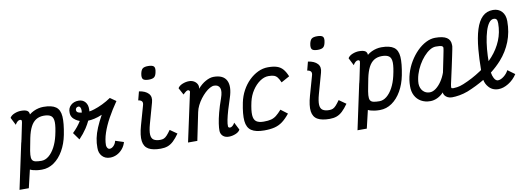

<svg xmlns="http://www.w3.org/2000/svg" viewBox="-80 -1348 5553 2014"><g transform="rotate(-10 2696.5 -340.5)"><path d="M390 -632Q479 -632 522 -601Q565 -570 570 -498.5Q575 -427 551 -305Q533 -213 491.5 -140.5Q450 -68 391 -27Q332 14 262 14Q234 14 210.5 11Q187 8 169 3Q151 -2 137 -9L92 182H-7L93 -286Q94 -291 95.5 -297.5Q97 -304 100 -313Q101 -316 101.5 -321.5Q102 -327 105 -335L141 -509Q141 -513 141.5 -517Q142 -521 143 -526Q142 -533 137 -536.5Q132 -540 124 -540Q111 -540 97.5 -528.5Q84 -517 73 -497L32 -578Q46 -603 81.5 -617.5Q117 -632 152 -632Q196 -632 216.5 -619.5Q237 -607 238 -578Q260 -596 285.5 -608Q311 -620 337.5 -626Q364 -632 390 -632ZM461 -313Q482 -404 481 -453Q480 -502 455 -521Q430 -540 379 -540Q331 -540 296 -518.5Q261 -497 237.5 -452Q214 -407 199 -335L183 -252Q171 -195 168.5 -160Q166 -125 175 -107.5Q184 -90 208 -84Q232 -78 273 -78Q314 -78 351 -108Q388 -138 416.5 -191Q445 -244 461 -313Z M704 -230 649 -307Q706 -362 741 -420Q718 -428 699 -441Q650 -473 651 -525Q649 -572 681.5 -602Q714 -632 765 -632Q809 -632 835 -601.5Q861 -571 859 -521Q859 -511 858 -501Q882 -504 912 -514Q954 -527 1001.5 -550Q1049 -573 1093 -603L1156 -559Q1099 -477 1056.5 -399.5Q1014 -322 990.5 -251.5Q967 -181 967 -120Q969 -101 978 -89.5Q987 -78 999 -78Q1022 -78 1042.5 -99Q1063 -120 1070 -151L1159 -122Q1148 -82 1122 -51Q1096 -20 1061.5 -3Q1027 14 989 14Q936 14 904.5 -20.5Q873 -55 874 -110Q873 -160 883.5 -211.5Q894 -263 918 -320Q942 -377 979 -444Q935 -425 896 -416.5Q857 -408 830 -408Q830 -408 829 -408Q812 -372 787 -333Q752 -280 704 -230ZM777 -503Q779 -515 779 -526Q779 -546 772 -558.5Q765 -571 753 -571Q739 -571 730 -562Q721 -553 721 -540Q721 -513 754 -507Q764 -504 777 -503Z M1528 14Q1444 14 1398.5 -12Q1353 -38 1344.5 -98.5Q1336 -159 1365 -262L1423 -467Q1431 -493 1421 -507.5Q1411 -522 1382 -526L1406 -618Q1474 -608 1506 -573Q1538 -538 1521 -480L1460 -262Q1440 -190 1442.5 -150Q1445 -110 1469.5 -94Q1494 -78 1538 -78Q1561 -78 1577.5 -85Q1594 -92 1611.5 -111Q1629 -130 1653 -164L1727 -112Q1694 -65 1664 -37Q1634 -9 1601.5 2.5Q1569 14 1528 14ZM1530 -721Q1483 -721 1468.5 -738Q1454 -755 1463 -799Q1471 -836 1488.5 -849.5Q1506 -863 1546 -863Q1593 -863 1607.5 -846Q1622 -829 1612 -785Q1605 -748 1587 -734.5Q1569 -721 1530 -721Z M2333 -121 2374 -40Q2361 -15 2325 -0.5Q2289 14 2254 14Q2214 14 2191 -7Q2168 -28 2166 -62Q2165 -91 2172 -139.5Q2179 -188 2196 -253Q2213 -318 2241 -396Q2267 -469 2252.5 -504.5Q2238 -540 2192 -540Q2172 -540 2146.5 -526Q2121 -512 2095 -487.5Q2069 -463 2045.5 -432Q2022 -401 2004.5 -366Q1987 -331 1980 -296L1919 0H1820L1930 -509Q1930 -512 1932 -516.5Q1934 -521 1932 -526Q1930 -533 1925.5 -536.5Q1921 -540 1913 -540Q1905 -540 1894.5 -533Q1884 -526 1861 -504L1821 -578Q1835 -603 1870.5 -617.5Q1906 -632 1941 -632Q1973 -632 1996.5 -617Q2020 -602 2030 -578Q2038 -558 2032 -535Q2073 -582 2117 -606Q2163 -632 2203 -632Q2306 -632 2339 -567Q2372 -502 2333 -385Q2311 -320 2294.5 -263.5Q2278 -207 2269 -163Q2260 -119 2262 -93Q2263 -86 2268.5 -82Q2274 -78 2282 -78Q2295 -78 2309 -90Q2323 -102 2333 -121Z M2834 -171 2905 -117Q2864 -66 2825.5 -37.5Q2787 -9 2741 2.5Q2695 14 2630 14Q2540 14 2494 -17Q2448 -48 2441 -119.5Q2434 -191 2459 -313Q2473 -381 2504.5 -439Q2536 -497 2580 -540Q2624 -583 2675.5 -607.5Q2727 -632 2782 -632Q2840 -632 2877.5 -619.5Q2915 -607 2940 -578Q2965 -549 2985 -500L2896 -451Q2881 -487 2865.5 -506.5Q2850 -526 2828 -533Q2806 -540 2771 -540Q2725 -540 2679.5 -508.5Q2634 -477 2599 -424Q2564 -371 2549 -305Q2529 -216 2532 -166.5Q2535 -117 2562 -97.5Q2589 -78 2641 -78Q2689 -78 2719.5 -86Q2750 -94 2775.5 -114Q2801 -134 2834 -171Z M3328 14Q3244 14 3198.5 -12Q3153 -38 3144.5 -98.5Q3136 -159 3165 -262L3223 -467Q3231 -493 3221 -507.5Q3211 -522 3182 -526L3206 -618Q3274 -608 3306 -573Q3338 -538 3321 -480L3260 -262Q3240 -190 3242.5 -150Q3245 -110 3269.5 -94Q3294 -78 3338 -78Q3361 -78 3377.5 -85Q3394 -92 3411.5 -111Q3429 -130 3453 -164L3527 -112Q3494 -65 3464 -37Q3434 -9 3401.5 2.5Q3369 14 3328 14ZM3330 -721Q3283 -721 3268.5 -738Q3254 -755 3263 -799Q3271 -836 3288.5 -849.5Q3306 -863 3346 -863Q3393 -863 3407.5 -846Q3422 -829 3412 -785Q3405 -748 3387 -734.5Q3369 -721 3330 -721Z M3990 -632Q4079 -632 4122 -601Q4165 -570 4170 -498.5Q4175 -427 4151 -305Q4133 -213 4091.5 -140.5Q4050 -68 3991 -27Q3932 14 3862 14Q3834 14 3810.5 11Q3787 8 3769 3Q3751 -2 3737 -9L3692 182H3593L3693 -286Q3694 -291 3695.5 -297.5Q3697 -304 3700 -313Q3701 -316 3701.5 -321.5Q3702 -327 3705 -335L3741 -509Q3741 -513 3741.5 -517Q3742 -521 3743 -526Q3742 -533 3737 -536.5Q3732 -540 3724 -540Q3711 -540 3697.5 -528.5Q3684 -517 3673 -497L3632 -578Q3646 -603 3681.5 -617.5Q3717 -632 3752 -632Q3796 -632 3816.5 -619.5Q3837 -607 3838 -578Q3860 -596 3885.5 -608Q3911 -620 3937.5 -626Q3964 -632 3990 -632ZM4061 -313Q4082 -404 4081 -453Q4080 -502 4055 -521Q4030 -540 3979 -540Q3931 -540 3896 -518.5Q3861 -497 3837.5 -452Q3814 -407 3799 -335L3783 -252Q3771 -195 3768.5 -160Q3766 -125 3775 -107.5Q3784 -90 3808 -84Q3832 -78 3873 -78Q3914 -78 3951 -108Q3988 -138 4016.5 -191Q4045 -244 4061 -313Z M4769 -101Q4871 -143 4958 -201Q4968 -208 4979 -215Q4980 -337 4989 -436Q5000 -558 5026.5 -642.5Q5053 -727 5098 -770.5Q5143 -814 5210 -814Q5269 -814 5304 -776Q5339 -738 5339 -673Q5339 -555 5300 -456Q5261 -357 5189 -276Q5139 -220 5076 -171Q5081 -137 5094 -112Q5111 -78 5136 -78Q5164 -78 5197.5 -103.5Q5231 -129 5250 -166L5325 -111Q5288 -54 5232.5 -20Q5177 14 5126 14Q5059 14 5020 -34Q4993 -65 4984 -109Q4899 -58 4800 -18Q4754 -1 4710 6.5Q4666 14 4631 14Q4605 14 4585.5 4.5Q4566 -5 4554.5 -20.5Q4543 -36 4542 -54Q4541 -51 4540 -52Q4539 -52 4539 -52Q4538 -51 4539 -50Q4509 -19 4472.5 -2.5Q4436 14 4400 14Q4344 14 4302 -10Q4260 -34 4237.5 -77Q4215 -120 4216 -177Q4216 -244 4235.5 -310Q4255 -376 4290 -434Q4325 -492 4369.5 -536.5Q4414 -581 4464 -606.5Q4514 -632 4563 -632Q4646 -632 4685.5 -606.5Q4725 -581 4725 -527Q4726 -522 4725 -512.5Q4724 -503 4719.5 -480.5Q4715 -458 4706 -414.5Q4697 -371 4681.5 -299.5Q4666 -228 4642 -120Q4638 -97 4639 -87.5Q4640 -78 4659 -78Q4672 -78 4700.5 -81.5Q4729 -85 4769 -101ZM4410 -78Q4442 -78 4475 -102.5Q4508 -127 4536 -168.5Q4564 -210 4581 -259Q4601 -358 4615.5 -427.5Q4630 -497 4631 -513Q4630 -529 4613.5 -534.5Q4597 -540 4553 -540Q4523 -540 4489.5 -519.5Q4456 -499 4424 -463Q4392 -427 4366 -381.5Q4340 -336 4324.5 -286Q4309 -236 4308 -187Q4310 -138 4338 -108Q4366 -78 4410 -78ZM5073 -293Q5091 -311 5108 -330Q5171 -401 5206 -486Q5241 -571 5241 -667Q5241 -696 5232 -708.5Q5223 -721 5202 -721Q5174 -721 5151.5 -691Q5129 -661 5113 -609Q5097 -557 5087 -490Q5077 -423 5074 -349Q5073 -321 5073 -293Z"/></g></svg>

Font: Victor Mono Thin
Style: Bold Italic
Weight: 700
Italic angle: -12°
Monospace: yes
Version: Version 1.561;gftools[0.9.30]